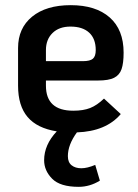

<svg xmlns="http://www.w3.org/2000/svg" viewBox="-20 -501 534 744"><path d="M383 -119 448 -59Q391 8 278 12Q243 60 243 104Q243 128 257.5 139.5Q272 151 295 151Q318 151 349 138L367 199Q328 223 285 223Q213 223 182 191.5Q151 160 151 120Q151 60 200 8Q124 -4 87 -47.5Q50 -91 50 -169V-315Q50 -392 104.5 -436.5Q159 -481 254 -481Q351 -481 405 -433.5Q459 -386 459 -297Q459 -256 451 -233Q443 -210 422 -199.5Q401 -189 360 -189H158V-169Q158 -72 264 -72Q303 -72 329.5 -82.5Q356 -93 383 -119ZM158 -307V-264H301Q329 -264 340 -273.5Q351 -283 351 -307Q351 -351 325.5 -374.5Q300 -398 253 -398Q209 -398 183.5 -373Q158 -348 158 -307Z"/></svg>

Font: KoHo SemiBold
Style: Regular
Weight: 600
Designer: Cadson Demak & Katatrad Team
Foundry: Cadson Demak Co.,Ltd.
Version: Version 1.000; ttfautohint (v1.6)